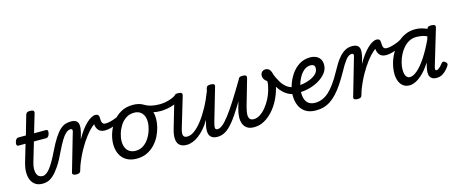

<svg xmlns="http://www.w3.org/2000/svg" viewBox="-44 -1330 4632 1949"><g transform="rotate(-15 2272.0 -355.5)"><path d="M223 17Q177 17 147.5 -4Q118 -25 104 -60Q90 -95 90.5 -139.5Q91 -184 104 -230L160 -420H84Q73 -420 68.5 -430Q64 -440 69 -460Q74 -480 83.5 -490Q93 -500 105 -500H185L242 -699Q248 -718 257.5 -724Q267 -730 287 -730Q317 -730 325.5 -721Q334 -712 328 -692L271 -500H398Q409 -500 413.5 -490.5Q418 -481 413 -460Q409 -441 399 -430.5Q389 -420 378 -420H248L190 -224Q177 -182 176.5 -150.5Q176 -119 184 -98.5Q192 -78 207.5 -68Q223 -58 242 -58Q256 -58 263 -46.5Q270 -35 268 -20.5Q266 -6 255 5.5Q244 17 223 17Z M229 17Q214 17 209 5.5Q204 -6 208.5 -20.5Q213 -35 222.5 -46.5Q232 -58 245 -58Q263 -58 283 -71.5Q303 -85 323.5 -111.5Q344 -138 366 -176Q388 -214 412 -264Q454 -351 487.5 -402Q521 -453 550.5 -478.5Q580 -504 607 -511.5Q634 -519 661 -519Q672 -519 675 -507.5Q678 -496 674 -481.5Q670 -467 661 -455.5Q652 -444 638 -444Q627 -444 612.5 -438Q598 -432 580 -413.5Q562 -395 539 -357.5Q516 -320 486 -258Q443 -165 405.5 -110Q368 -55 336.5 -27.5Q305 0 278.5 8.5Q252 17 229 17Z M578 15Q561 15 548 8Q535 1 540 -17L656 -418Q659 -429 655 -436.5Q651 -444 639 -444Q627 -444 622 -455.5Q617 -467 619.5 -481.5Q622 -496 633 -507.5Q644 -519 661 -519Q698 -519 716 -506Q734 -493 738.5 -472Q743 -451 740 -427.5Q737 -404 732 -383L713 -317Q741 -367 769 -404.5Q797 -442 824 -467.5Q851 -493 875 -506Q899 -519 919 -519Q938 -519 945.5 -507Q953 -495 951.5 -479Q950 -463 939 -451Q928 -439 909 -439Q891 -439 859.5 -412Q828 -385 789 -334.5Q750 -284 711 -214.5Q672 -145 640 -60L625 -11Q622 2 611.5 8.5Q601 15 578 15Z M974 -341Q947 -341 927 -352Q907 -363 895.5 -385.5Q884 -408 884 -439L919 -519Q938 -519 947.5 -509.5Q957 -500 957 -480Q957 -451 961.5 -435Q966 -419 975.5 -413.5Q985 -408 1000 -408Q1025 -408 1056.5 -416.5Q1088 -425 1118 -438Q1148 -451 1167 -465Q1177 -473 1184.5 -466Q1192 -459 1193.5 -447Q1195 -435 1186 -427Q1156 -402 1119.5 -382.5Q1083 -363 1045 -352Q1007 -341 974 -341Z M1214 19Q1151 19 1107 -6.5Q1063 -32 1040.5 -78.5Q1018 -125 1018 -184Q1018 -238 1037 -296.5Q1056 -355 1093 -405.5Q1130 -456 1184.5 -487.5Q1239 -519 1312 -519Q1374 -519 1417.5 -494.5Q1461 -470 1483.5 -425.5Q1506 -381 1506 -323Q1506 -282 1494.5 -235Q1483 -188 1460 -143Q1437 -98 1402 -61.5Q1367 -25 1320 -3Q1273 19 1214 19ZM1223 -61Q1270 -61 1305.5 -85.5Q1341 -110 1365.5 -149Q1390 -188 1403 -231.5Q1416 -275 1416 -314Q1416 -354 1402 -382Q1388 -410 1363.5 -424.5Q1339 -439 1305 -439Q1257 -439 1220 -415Q1183 -391 1158.5 -352.5Q1134 -314 1121 -271Q1108 -228 1108 -190Q1108 -150 1122 -120.5Q1136 -91 1162 -76Q1188 -61 1223 -61Z M1570 -385Q1527 -385 1484.5 -395.5Q1442 -406 1390 -439Q1380 -445 1379 -456.5Q1378 -468 1383.5 -479Q1389 -490 1398.5 -495Q1408 -500 1418 -494Q1456 -471 1495 -462.5Q1534 -454 1581 -454Q1610 -454 1642.5 -460Q1675 -466 1706 -478Q1737 -490 1759 -507Q1769 -516 1779 -512Q1789 -508 1795 -497Q1801 -486 1800 -473.5Q1799 -461 1788 -453Q1754 -427 1715 -412Q1676 -397 1638.5 -391Q1601 -385 1570 -385Z M1738 15Q1693 15 1667 -6.5Q1641 -28 1637 -71.5Q1633 -115 1652 -179L1741 -484Q1747 -503 1756.5 -509Q1766 -515 1785 -515Q1815 -515 1824 -506Q1833 -497 1827 -477L1732 -159Q1724 -134 1722.5 -112Q1721 -90 1731 -77.5Q1741 -65 1768 -65Q1803 -65 1843 -94.5Q1883 -124 1924 -177Q1965 -230 2004.5 -302.5Q2044 -375 2077 -462L2081 -484Q2087 -503 2097 -509Q2107 -515 2126 -515Q2156 -515 2165 -506Q2174 -497 2167 -477L2071 -147Q2056 -96 2058 -77Q2060 -58 2082 -58Q2096 -58 2103 -46.5Q2110 -35 2108.5 -20.5Q2107 -6 2096 5.5Q2085 17 2064 17Q2023 17 2002 1.5Q1981 -14 1975 -38Q1969 -62 1972 -90.5Q1975 -119 1983 -145L1992 -180Q1964 -132 1932.5 -96Q1901 -60 1868.5 -35Q1836 -10 1803 2.5Q1770 15 1738 15Z M2064 17Q2050 17 2043.5 5.5Q2037 -6 2038.5 -20.5Q2040 -35 2051 -46.5Q2062 -58 2083 -58Q2106 -58 2135.5 -81.5Q2165 -105 2204.5 -156Q2244 -207 2297.5 -290.5Q2351 -374 2422 -494Q2430 -508 2444.5 -506.5Q2459 -505 2468.5 -494.5Q2478 -484 2470 -471Q2391 -328 2333 -233.5Q2275 -139 2230 -84Q2185 -29 2145.5 -6Q2106 17 2064 17Z M2447 19Q2400 19 2372.5 0Q2345 -19 2333.5 -51Q2322 -83 2324 -121.5Q2326 -160 2337 -200L2418 -485Q2422 -499 2430 -507.5Q2438 -516 2463 -516Q2495 -516 2502 -506Q2509 -496 2504 -479L2424 -200Q2417 -174 2413 -149.5Q2409 -125 2411.5 -105Q2414 -85 2426.5 -73Q2439 -61 2466 -61Q2498 -61 2530.5 -82Q2563 -103 2592.5 -139Q2622 -175 2645 -219Q2668 -263 2680 -308Q2686 -331 2691 -353.5Q2696 -376 2695 -398Q2674 -413 2664 -428.5Q2654 -444 2654 -465Q2654 -489 2669 -504Q2684 -519 2707 -519Q2740 -519 2756.5 -490Q2773 -461 2774 -417Q2775 -398 2773.5 -378.5Q2772 -359 2768.5 -338.5Q2765 -318 2759 -297Q2743 -239 2714 -183Q2685 -127 2643.5 -81Q2602 -35 2552.5 -8Q2503 19 2447 19Z M2959 -199Q2901 -199 2853.5 -228Q2806 -257 2769.5 -313.5Q2733 -370 2705 -450Q2699 -469 2711 -480Q2723 -491 2739.5 -490Q2756 -489 2763 -468Q2784 -411 2811 -366Q2838 -321 2874.5 -295.5Q2911 -270 2959 -270Q2969 -270 2974 -259.5Q2979 -249 2979 -234.5Q2979 -220 2974 -209.5Q2969 -199 2959 -199Z M2961 -274Q2994 -270 3036 -277Q3078 -284 3116 -300Q3154 -316 3179 -341Q3204 -366 3204 -400Q3204 -423 3191.5 -431.5Q3179 -440 3160 -440Q3122 -440 3091.5 -415.5Q3061 -391 3040 -353Q3019 -315 3007.5 -273Q2996 -231 2996 -198Q2996 -167 3002 -141.5Q3008 -116 3021.5 -98Q3035 -80 3057 -70Q3079 -60 3109 -60Q3123 -60 3128.5 -48.5Q3134 -37 3132 -21.5Q3130 -6 3121 5.5Q3112 17 3097 17Q3031 17 2988.5 -10.5Q2946 -38 2926 -85Q2906 -132 2906 -192Q2906 -241 2924 -297.5Q2942 -354 2976 -404.5Q3010 -455 3060 -487Q3110 -519 3175 -519Q3212 -519 3239 -506Q3266 -493 3280.5 -469Q3295 -445 3295 -411Q3295 -362 3263 -322.5Q3231 -283 3180 -254.5Q3129 -226 3069.5 -213Q3010 -200 2954 -203Z M3097 17Q3078 17 3070.5 5.5Q3063 -6 3065 -21.5Q3067 -37 3078 -48.5Q3089 -60 3108 -60Q3148 -60 3184.5 -75Q3221 -90 3254 -120Q3287 -150 3320.5 -196.5Q3354 -243 3388 -305Q3410 -346 3433.5 -384Q3457 -422 3484 -452.5Q3511 -483 3543.5 -501Q3576 -519 3616 -519Q3627 -519 3630 -507.5Q3633 -496 3629 -481.5Q3625 -467 3616 -455.5Q3607 -444 3593 -444Q3575 -444 3558.5 -432Q3542 -420 3526 -399Q3510 -378 3493.5 -351Q3477 -324 3460 -292Q3423 -226 3389 -175.5Q3355 -125 3321.5 -88.5Q3288 -52 3253 -28.5Q3218 -5 3180 6Q3142 17 3097 17Z M3533 15Q3516 15 3503 8Q3490 1 3495 -17L3611 -418Q3614 -429 3610 -436.5Q3606 -444 3594 -444Q3582 -444 3577 -455.5Q3572 -467 3574.5 -481.5Q3577 -496 3588 -507.5Q3599 -519 3616 -519Q3653 -519 3671 -506Q3689 -493 3693.5 -472Q3698 -451 3695 -427.5Q3692 -404 3687 -383L3668 -317Q3696 -367 3724 -404.5Q3752 -442 3779 -467.5Q3806 -493 3830 -506Q3854 -519 3874 -519Q3893 -519 3900.5 -507Q3908 -495 3906.5 -479Q3905 -463 3894 -451Q3883 -439 3864 -439Q3846 -439 3814.5 -412Q3783 -385 3744 -334.5Q3705 -284 3666 -214.5Q3627 -145 3595 -60L3580 -11Q3577 2 3566.5 8.5Q3556 15 3533 15Z M3929 -341Q3902 -341 3882 -352Q3862 -363 3850.5 -385.5Q3839 -408 3839 -439L3874 -519Q3893 -519 3902.5 -509.5Q3912 -500 3912 -480Q3912 -451 3916.5 -435Q3921 -419 3930.5 -413.5Q3940 -408 3955 -408Q3980 -408 4011.5 -416.5Q4043 -425 4073 -438Q4103 -451 4122 -465Q4132 -473 4139.5 -466Q4147 -459 4148.5 -447Q4150 -435 4141 -427Q4111 -402 4074.5 -382.5Q4038 -363 4000 -352Q3962 -341 3929 -341Z M4079 17Q4043 17 4016 -2Q3989 -21 3974.5 -56.5Q3960 -92 3960 -140Q3960 -187 3973.5 -239Q3987 -291 4014 -340.5Q4041 -390 4080 -430.5Q4119 -471 4169 -495Q4219 -519 4281 -519Q4310 -519 4341.5 -511.5Q4373 -504 4403 -490L4404 -494Q4409 -507 4419 -511Q4429 -515 4446 -515Q4476 -515 4485 -506Q4494 -497 4488 -477L4376 -103Q4371 -85 4371 -76Q4371 -67 4375 -64Q4379 -61 4384 -61Q4394 -61 4404 -67.5Q4414 -74 4426 -86Q4438 -98 4451 -115Q4459 -125 4467 -127Q4475 -129 4486 -121Q4502 -111 4505.5 -101.5Q4509 -92 4504 -81Q4495 -65 4475.5 -42Q4456 -19 4428.5 -2Q4401 15 4365 15Q4330 15 4312 -0.5Q4294 -16 4290 -39.5Q4286 -63 4290.5 -90.5Q4295 -118 4302 -142Q4304 -146 4304.5 -150Q4305 -154 4305 -159Q4266 -100 4227 -61Q4188 -22 4150.5 -2.5Q4113 17 4079 17ZM4051 -155Q4051 -127 4057 -106Q4063 -85 4075.5 -74Q4088 -63 4105 -63Q4140 -63 4184 -100.5Q4228 -138 4275.5 -209.5Q4323 -281 4372 -384L4382 -418Q4350 -432 4321.5 -436Q4293 -440 4270 -440Q4229 -440 4194.5 -421.5Q4160 -403 4133.5 -372Q4107 -341 4088.5 -303Q4070 -265 4060.5 -226.5Q4051 -188 4051 -155Z"/></g></svg>

Font: Playwrite AU QLD
Style: Regular
Weight: 400
Designer: Veronika Burian, José Scaglione
Foundry: TypeTogether
Version: Version 1.002